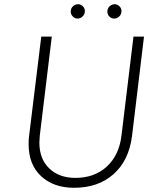

<svg xmlns="http://www.w3.org/2000/svg" viewBox="-20 -884 757 912"><path d="M169 -240Q167 -216 167 -207Q167 -129 214 -84Q261 -39 338 -39Q429 -39 487.5 -93Q546 -147 557 -240L614 -710H664L607 -237Q592 -121 519 -56.5Q446 8 332 8Q235 8 175.5 -47Q116 -102 116 -199Q116 -224 118 -237L176 -710H226ZM316 -829Q316 -844 326.5 -854Q337 -864 352 -864Q365 -863 374.5 -853Q384 -843 383 -829Q382 -814 371 -804.5Q360 -795 347 -796Q335 -796 325.5 -806Q316 -816 316 -829ZM490 -829Q490 -844 500.5 -854Q511 -864 526 -864Q539 -863 548.5 -853Q558 -843 557 -829Q556 -814 545 -804.5Q534 -795 521 -796Q509 -796 499.5 -805.5Q490 -815 490 -829Z"/></svg>

Font: Josefin Sans Light
Style: Italic
Weight: 300
Italic angle: -7°
Designer: Santiago Orozco
Foundry: Typemade
Version: Version 2.000